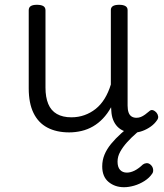

<svg xmlns="http://www.w3.org/2000/svg" viewBox="-20 -535 685 802"><path d="M269 18Q216 18 178 -2Q140 -22 120 -63Q100 -104 100 -166V-492Q100 -504 108.5 -509.5Q117 -515 134 -515Q152 -515 161 -509.5Q170 -504 170 -492V-169Q170 -129 181.5 -101Q193 -73 217.5 -59Q242 -45 278 -45Q307 -45 332.5 -54Q358 -63 379.5 -80Q401 -97 417 -123Q433 -149 443 -182V-493Q443 -504 451.5 -509.5Q460 -515 478 -515Q495 -515 504 -509.5Q513 -504 513 -493V-94Q513 -77 517 -65.5Q521 -54 529.5 -48.5Q538 -43 550 -43Q560 -43 568.5 -46.5Q577 -50 586 -56.5Q595 -63 603 -70Q610 -77 618 -75Q626 -73 634 -64Q639 -58 640.5 -49.5Q642 -41 636 -33Q626 -18 610 -6.5Q594 5 575 12Q556 19 537 19Q515 19 498.5 12.5Q482 6 470.5 -6Q459 -18 452.5 -34.5Q446 -51 445 -72L444 -87Q429 -60 410 -40Q391 -20 368.5 -7Q346 6 320.5 12Q295 18 269 18ZM498 247Q460 247 433.5 225Q407 203 407 160Q407 134 416.5 111Q426 88 444 66Q462 44 487 21.5Q512 -1 543 -24L597 -25V-18Q573 1 551 20Q529 39 511 59Q493 79 482 99Q471 119 471 140Q471 163 481.5 174.5Q492 186 510 186Q525 186 541.5 178Q558 170 577 152Q584 147 592.5 146.5Q601 146 609 153Q618 161 619.5 172Q621 183 616 190Q604 208 583.5 221Q563 234 540.5 240.5Q518 247 498 247Z"/></svg>

Font: Playwrite BR Light
Style: Regular
Weight: 300
Version: Version 1.003